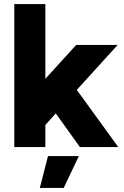

<svg xmlns="http://www.w3.org/2000/svg" viewBox="-20 -720 607 940"><path d="M175 200H292L366 44H215ZM50 0H202V-108L253 -165L371 0H559L356 -280L556 -500H353L202 -334V-700H50Z"/></svg>

Font: Unageo
Style: ExtraBold
Weight: 800
Designer: Richard Sepsi
Foundry: Richard Sepsi
Version: Version 2.000